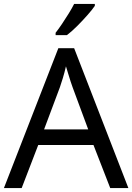

<svg xmlns="http://www.w3.org/2000/svg" viewBox="-20 -964 679 984"><path d="M545 0 459 -221H176L91 0H0L279 -717H360L638 0ZM352 -517Q349 -525 342 -546Q335 -567 328.5 -589.5Q322 -612 318 -624Q311 -593 302 -563.5Q293 -534 287 -517L206 -301H432ZM466 -934Q454 -916 429 -887.5Q404 -859 375.5 -830.5Q347 -802 323 -784H265V-796Q280 -815 297.5 -841Q315 -867 332 -894.5Q349 -922 360 -944H466Z"/></svg>

Font: Noto Sans Linear A
Style: Regular
Weight: 400
Designer: Monotype Design Team
Foundry: Monotype Imaging Inc.
Version: Version 2.002; ttfautohint (v1.8.4.7-5d5b)